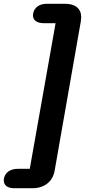

<svg xmlns="http://www.w3.org/2000/svg" viewBox="-50 -802 451 1019"><path d="M-30 155Q-30 148 -29 145Q-24 121 -4.5 107.5Q15 94 45 94H108L245 -679H182Q155 -679 140 -690Q125 -701 125 -720Q125 -727 126 -730Q130 -754 149.5 -768Q169 -782 200 -782H295Q336 -782 358.5 -763.5Q381 -745 381 -710Q381 -705 379 -689L240 104Q232 148 200.5 172.5Q169 197 122 197H27Q-1 197 -15.5 186Q-30 175 -30 155Z"/></svg>

Font: Kodchasan
Style: Bold Italic
Weight: 700
Italic angle: -10°
Version: Version 1.000; ttfautohint (v1.6)